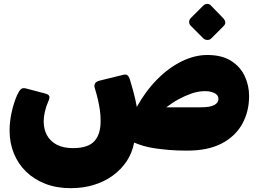

<svg xmlns="http://www.w3.org/2000/svg" viewBox="-20 -780 1350 1002"><path d="M349 202Q276 202 217.5 179.5Q159 157 117 116.5Q75 76 52.5 21Q30 -34 30 -99Q30 -146 41 -195Q52 -244 69 -283Q80 -307 89.5 -315Q99 -323 117 -318L212 -293Q235 -287 237.5 -277.5Q240 -268 232 -251Q220 -223 214 -196.5Q208 -170 208 -147Q208 -106 225 -74.5Q242 -43 276 -25Q310 -7 361 -7Q441 -7 474 -45Q507 -83 505 -155Q505 -178 501.5 -203.5Q498 -229 491.5 -258Q485 -287 475 -319Q465 -350 499 -359L625 -390Q639 -393 646 -386.5Q653 -380 657 -368L675 -306Q681 -285 685.5 -264Q690 -243 694 -222Q740 -305 800.5 -366Q861 -427 928.5 -460Q996 -493 1062 -493Q1138 -493 1186 -462.5Q1234 -432 1257 -383Q1280 -334 1280 -279Q1280 -197 1243.5 -132Q1207 -67 1134.5 -30Q1062 7 952 6Q903 6 862 2.5Q821 -1 787.5 -6Q754 -11 727.5 -19Q701 -27 680 -36Q670 18 641 61.5Q612 105 568.5 136.5Q525 168 469.5 185Q414 202 349 202ZM848 -220H1028Q1077 -220 1098.5 -232Q1120 -244 1120 -264Q1120 -285 1096.5 -295.5Q1073 -306 1041 -304Q1011 -303 978 -291.5Q945 -280 912 -262Q879 -244 848 -220ZM1082 -579Q1074 -571 1061.5 -571.5Q1049 -572 1041 -580L976 -645Q967 -654 967 -665.5Q967 -677 976 -686L1041 -751Q1049 -759 1061 -759.5Q1073 -760 1081 -751L1144 -686Q1166 -663 1147 -644Z"/></svg>

Font: Rubik Black
Style: Regular
Weight: 900
Designer: Hubert and Fischer
Foundry: Hubert and Fischer
Version: Version 2.300;gftools[0.9.30]